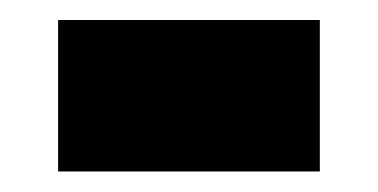

<svg xmlns="http://www.w3.org/2000/svg" viewBox="-20 -167 368 187"><path d="M36.6 -147.5H291.5V0H36.6Z"/></svg>

Font: Vazirmatn UI FD Black
Style: Regular
Weight: 900
Designer: Saber Rastikerdar
Foundry: Saber Rastikerdar
Version: Version 33.003